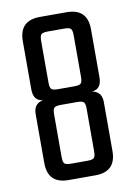

<svg xmlns="http://www.w3.org/2000/svg" viewBox="-74 -672 509 721"><g transform="rotate(-10 180.0 -311.0)"><path d="M310 -543V-360Q310 -315 273 -312Q310 -306 310 -265V-79Q310 0 231 0H129Q50 0 50 -79V-265Q50 -306 87 -312Q50 -315 50 -360V-543Q50 -622 129 -622H231Q310 -622 310 -543ZM242 -90V-252Q242 -272 236 -277.5Q230 -283 211 -283H149Q130 -283 124 -277.5Q118 -272 118 -252V-90Q118 -70 124 -64.5Q130 -59 149 -59H211Q230 -59 236 -64.5Q242 -70 242 -90ZM242 -374V-532Q242 -552 236 -557.5Q230 -563 211 -563H149Q130 -563 124 -557.5Q118 -552 118 -532V-374Q118 -354 124 -348.5Q130 -343 149 -343H211Q230 -343 236 -348.5Q242 -354 242 -374Z"/></g></svg>

Font: Teko Light
Style: Regular
Weight: 300
Designer: Manushi Parikh, Jonny Pinhorn
Foundry: Indian Type Foundry
Version: Version 1.105;PS 1.0;hotconv 1.0.78;makeotf.lib2.5.61930; tt